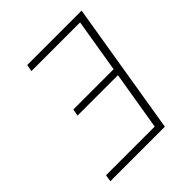

<svg xmlns="http://www.w3.org/2000/svg" viewBox="-200 -868 1001 1001"><g transform="rotate(-45 300.0 -367.5)"><path d="M39 0 45 -38H404L458 -363H160L167 -401H464L513 -697H154L161 -735H562L441 0Z"/></g></svg>

Font: Iosevka SS04 XLt Ex
Style: Italic
Weight: 200
Width: 7
Italic angle: -9°
Monospace: yes
Designer: Belleve Invis
Foundry: Belleve Invis
Version: Version 19.0.0; ttfautohint (v1.8.4)